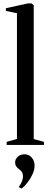

<svg xmlns="http://www.w3.org/2000/svg" viewBox="-20 -838 278 1110"><path d="M78 -34.5V-761.5L14 -775V-790.5L142 -818.5H162L175 -807.5V-34L234 -18V0H18.5V-18ZM180 119Q180 143 168 169.2Q156 195.5 138.8 217.8Q121.5 240 105.5 252H104.5L89.5 243.5V240.5Q102 224.5 107.5 208.5Q113 192.5 113 182.5Q113 172 109.2 161.8Q105.5 151.5 90.5 140.5Q80.5 133 74 124Q67.5 115 67.5 101.5Q67.5 88 74.5 77.5Q81.5 67 93.2 60.5Q105 54 119 54H122Q147 54 163.5 73Q180 92 180 119Z"/></svg>

Font: Merriweather 144pt
Style: Regular
Weight: 400
Version: Version 2.100